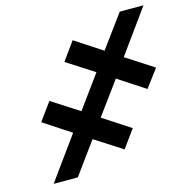

<svg xmlns="http://www.w3.org/2000/svg" viewBox="-101 -777 855 875"><g transform="rotate(-15 326.0 -340.0)"><path d="M64 -286 192 -202 46 0H160L270 -151L399 -68L460 -152L331 -236L444 -390L571 -307L634 -391L504 -475L652 -680H540L427 -526L299 -610L237 -524L366 -441L254 -287L125 -370Z"/></g></svg>

Font: Asimov Pro
Style: UltObl
Weight: 900
Designer: Google
Version: Version 2.000980; 2014